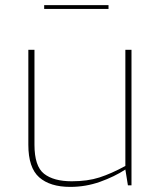

<svg xmlns="http://www.w3.org/2000/svg" viewBox="-20 -726 622 752"><path d="M255 6Q176 6 133.5 -31.5Q91 -69 91 -159V-531H115V-159Q115 -75 152.5 -45.5Q190 -16 261 -16Q323 -16 369.5 -31Q416 -46 471 -76V-531H495V0H481L471 -62Q428 -34 372 -14Q316 6 255 6ZM153 -691V-706H405V-691Z"/></svg>

Font: Exo Thin Thin
Style: Regular
Weight: 250
Version: Version 2.000